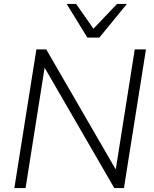

<svg xmlns="http://www.w3.org/2000/svg" viewBox="-20 -956 783 976"><path d="M53 0 165 -705H215L582 -71L565 -73L665 -705H722L610 0H561L194 -634L210 -632L110 0ZM424 -765 319 -936H367L455 -810L575 -936H625L485 -765Z"/></svg>

Font: Mulish ExtraLight Light
Style: Italic
Weight: 300
Italic angle: -9°
Version: Version 3.603